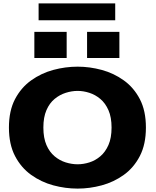

<svg xmlns="http://www.w3.org/2000/svg" viewBox="-20 -1098 915 1129"><path d="M436.5 11Q364.5 11 293.2 -8.2Q222 -27.5 163 -69.8Q104 -112 68.2 -180.8Q32.5 -249.5 32.5 -348Q32.5 -446.5 68.2 -514.8Q104 -583 163 -625.2Q222 -667.5 293.2 -686.8Q364.5 -706 436.5 -706Q507.5 -706 578.5 -686.8Q649.5 -667.5 708.2 -625.2Q767 -583 802.5 -514.8Q838 -446.5 838 -348Q838 -249.5 802.5 -180.8Q767 -112 708.2 -69.8Q649.5 -27.5 578.5 -8.2Q507.5 11 436.5 11ZM436.5 -132Q470.5 -132 505.5 -143Q540.5 -154 570 -179Q599.5 -204 617.8 -245.5Q636 -287 636 -348Q636 -408.5 617.8 -450Q599.5 -491.5 570 -516.2Q540.5 -541 505.5 -552.2Q470.5 -563.5 436.5 -563.5Q402 -563.5 366.5 -552.2Q331 -541 301 -516.2Q271 -491.5 253 -450Q235 -408.5 235 -348Q235 -287 253 -245.5Q271 -204 301 -179Q331 -154 366.5 -143Q402 -132 436.5 -132ZM182 -910.5H372V-757H182ZM492 -910.5H682V-757H492ZM207 -979V-1078H657.5V-979Z"/></svg>

Font: Trispace SemiExpanded ExtraBold
Style: Regular
Weight: 800
Width: 6
Designer: Tyler Finck
Foundry: Etcetera Type Company
Version: Version 1.210; ttfautohint (v1.8.3)